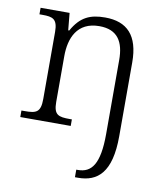

<svg xmlns="http://www.w3.org/2000/svg" viewBox="-87 -615 794 926"><g transform="rotate(10 310.5 -152.0)"><path d="M343 240H358C453 240 519 187 519 8V-353C519 -485 461 -544 353 -544C281 -544 233 -524 193 -452H188L180 -536H38V-504H53C103 -504 127 -497 127 -433V-105C127 -39 105 -32 49 -32H33V0H280V-32H270C214 -32 191 -38 191 -102V-326C191 -414 224 -498 333 -498C423 -498 455 -442 455 -354V9C455 157 417 203 351 203H343Z"/></g></svg>

Font: Noto Serif Georgian Light
Style: Regular
Weight: 300
Designer: Monotype Design Team, Akaki Razmadze
Foundry: Google LLC
Version: Version 2.003